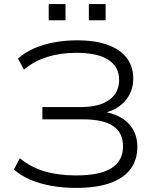

<svg xmlns="http://www.w3.org/2000/svg" viewBox="-20 -910 772 938"><path d="M352 8Q287 8 229.5 -2.5Q172 -13 126 -33Q80 -53 48 -82L77 -137Q130 -93 197.5 -73Q265 -53 351 -53Q468 -53 524.5 -88.5Q581 -124 581 -195Q581 -262 532.5 -294.5Q484 -327 385 -327H187V-387H375Q465 -387 513.5 -422Q562 -457 562 -520Q562 -584 509 -618Q456 -652 353 -652Q276 -652 211.5 -632Q147 -612 97 -570L68 -624Q100 -653 145 -673Q190 -693 244 -703Q298 -713 356 -713Q446 -713 507 -690.5Q568 -668 599.5 -626.5Q631 -585 631 -526Q631 -465 593.5 -419.5Q556 -374 488 -358V-364Q565 -351 608 -306.5Q651 -262 651 -192Q651 -129 617.5 -84Q584 -39 517.5 -15.5Q451 8 352 8ZM414 -811V-890H496V-811ZM218 -811V-890H300V-811Z"/></svg>

Font: Nunito Sans 10pt SemiExpanded Light
Style: Regular
Weight: 300
Width: 6
Designer: Vernon Adams
Foundry: Vernon Adams
Version: Version 3.101;gftools[0.9.27]